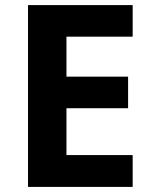

<svg xmlns="http://www.w3.org/2000/svg" viewBox="-20 -734 600 754"><path d="M501 0H90V-714H501V-590H241V-433H483V-309H241V-125H501Z"/></svg>

Font: Noto Sans Lisu
Style: Regular
Weight: 400
Designer: Monotype Design Team. David Williams.
Foundry: Monotype Imaging Inc.
Version: Version 2.102